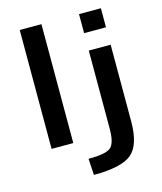

<svg xmlns="http://www.w3.org/2000/svg" viewBox="-138 -850 986 1170"><g transform="rotate(-15 355.0 -265.0)"><path d="M99 0V-750H236V0ZM473 -630V-750H611V-630ZM473 -28V-520H611V-37Q611 112 547 166Q483 220 307 220L301 117Q410 117 441.5 90.5Q473 64 473 -28Z"/></g></svg>

Font: Mplus 1p Bold
Style: Bold
Weight: 700
Version: Version 1.061